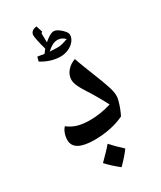

<svg xmlns="http://www.w3.org/2000/svg" viewBox="-221 -765 871 1040"><g transform="rotate(-30 214.0 -244.5)"><path d="M164 0Q34 0 34 -73Q34 -93 41 -113Q48 -133 60 -145Q85 -125 117 -115Q149 -105 196 -105Q262 -105 329 -126Q315 -152 302.5 -174.5Q290 -197 279 -215Q257 -249 243 -272.5Q229 -296 222.5 -313Q216 -330 216 -344Q216 -374 237 -398.5Q258 -423 289 -433Q297 -408 308.5 -378.5Q320 -349 331.5 -320Q343 -291 351 -270Q365 -234 375 -203Q385 -172 385 -146Q385 -137 380 -118Q375 -99 367 -78Q359 -57 350 -39Q314 -21 265.5 -10.5Q217 0 164 0ZM215 201Q190 181 171 163.5Q152 146 139 131Q160 110 178.5 91Q197 72 213 53Q242 86 283 123Q272 139 254.5 159Q237 179 215 201ZM230 -483Q171 -483 112 -519L119 -546Q129 -545 139 -543Q149 -541 160 -539L178 -562Q168 -598 163 -622.5Q158 -647 158 -656Q158 -670 168 -679Q178 -688 197 -690Q200 -679 203.5 -669.5Q207 -660 210 -650L202 -644L203 -587Q216 -599 233.5 -610Q251 -621 264 -621Q277 -621 293 -610Q309 -599 320.5 -585Q332 -571 332 -561Q332 -540 317.5 -522Q303 -504 279.5 -493.5Q256 -483 230 -483ZM232 -534Q251 -533 268.5 -537.5Q286 -542 305 -549Q291 -562 280.5 -566Q270 -570 259 -570Q241 -570 225 -561.5Q209 -553 191 -536Z"/></g></svg>

Font: Noto Naskh Arabic SemiBold
Style: Regular
Weight: 600
Designer: Monotype Design Team, David Williams, Mohamad Dakak and Nizar Qandah
Foundry: Monotype Imaging Inc.
Version: Version 2.016